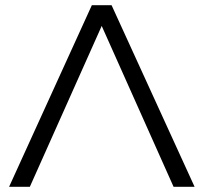

<svg xmlns="http://www.w3.org/2000/svg" viewBox="-20 -720 786 740"><path d="M372 -620 649 0H730L410 -700H334L15 0H95Z"/></svg>

Font: Montserrat-Alt1
Style: Regular
Weight: 400
Designer: Differentunic
Foundry: Differentunic
Version: Version 7.222